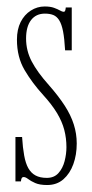

<svg xmlns="http://www.w3.org/2000/svg" viewBox="-20 -546 276 578"><path d="M122 11Q99.5 11 86 5Q72.5 -1 64.8 -7Q57 -13 51.5 -13Q47 -13 45.2 -9.5Q43.5 -6 43 0H26.5V-133.5H46.5Q48.5 -101 52.8 -77.8Q57 -54.5 65.2 -39.8Q73.5 -25 87 -17.8Q100.5 -10.5 121 -10.5Q143 -10.5 156 -25Q169 -39.5 174.5 -61Q180 -82.5 180 -103Q180 -130 173.5 -155Q167 -180 151.5 -205.8Q136 -231.5 110 -260Q77.5 -295.5 54.2 -334.8Q31 -374 31 -426.5Q31 -457.5 42.2 -479.8Q53.5 -502 72.8 -514.2Q92 -526.5 114.5 -526.5Q131.5 -526.5 142.5 -522.5Q153.5 -518.5 160.5 -514.5Q167.5 -510.5 171.5 -510.5Q175 -510.5 176.2 -514Q177.5 -517.5 178 -523.5H196V-394.5H176Q174 -430 169.8 -451.8Q165.5 -473.5 158.2 -485Q151 -496.5 140.5 -500.8Q130 -505 115 -505Q88.5 -505 73.5 -485.5Q58.5 -466 58.5 -430Q58.5 -393.5 75.5 -361Q92.5 -328.5 127 -290Q156 -257 174.8 -228Q193.5 -199 202.2 -171.2Q211 -143.5 211 -114Q211 -80 200.8 -51.8Q190.5 -23.5 170.8 -6.2Q151 11 122 11Z"/></svg>

Font: Imbue 48pt Thin
Style: Regular
Weight: 250
Designer: Tyler Finck
Foundry: Etcetera Type Company
Version: Version 1.102